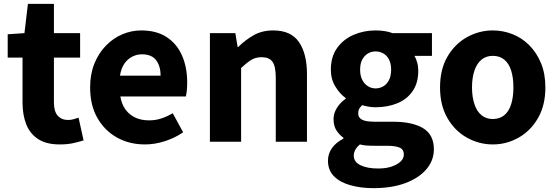

<svg xmlns="http://www.w3.org/2000/svg" viewBox="-20 -736 2894 997"><path d="M290 14Q221 14 178.5 -13.5Q136 -41 116.5 -90Q97 -139 97 -203V-437H20V-558L107 -564L125 -716H260V-564H396V-437H260V-204Q260 -157 280 -135Q300 -113 334 -113Q348 -113 362.5 -117Q377 -121 388 -125L414 -7Q392 0 361.5 7Q331 14 290 14Z M733 14Q652 14 588 -21.5Q524 -57 486 -123Q448 -189 448 -282Q448 -351 470 -405.5Q492 -460 530 -499Q568 -538 615.5 -558Q663 -578 713 -578Q793 -578 846 -543Q899 -508 925.5 -447Q952 -386 952 -308Q952 -285 950 -265.5Q948 -246 945 -235H605Q612 -193 633 -165.5Q654 -138 684.5 -124.5Q715 -111 754 -111Q787 -111 816.5 -120.5Q846 -130 877 -148L931 -49Q889 -20 836.5 -3Q784 14 733 14ZM603 -343H814Q814 -392 791 -423Q768 -454 716 -454Q690 -454 666 -441.5Q642 -429 625.5 -405Q609 -381 603 -343Z M1070 0V-564H1202L1214 -492H1217Q1253 -528 1297 -553Q1341 -578 1399 -578Q1491 -578 1532.5 -517.5Q1574 -457 1574 -351V0H1412V-330Q1412 -393 1394.5 -416Q1377 -439 1339 -439Q1307 -439 1284 -424.5Q1261 -410 1232 -383V0Z M1919 241Q1854 241 1800 226Q1746 211 1714.5 179.5Q1683 148 1683 98Q1683 63 1703.5 33.5Q1724 4 1763 -16V-21Q1742 -36 1727 -59Q1712 -82 1712 -118Q1712 -148 1730 -176.5Q1748 -205 1775 -223V-227Q1745 -248 1721.5 -286.5Q1698 -325 1698 -374Q1698 -442 1731 -487.5Q1764 -533 1817 -555.5Q1870 -578 1930 -578Q1955 -578 1977.5 -574.5Q2000 -571 2018 -564H2223V-446H2132Q2140 -433 2146 -412.5Q2152 -392 2152 -369Q2152 -305 2122.5 -262.5Q2093 -220 2042.5 -199.5Q1992 -179 1930 -179Q1915 -179 1897.5 -181.5Q1880 -184 1861 -190Q1851 -181 1845.5 -171.5Q1840 -162 1840 -146Q1840 -126 1859 -115Q1878 -104 1926 -104H2019Q2122 -104 2177.5 -70Q2233 -36 2233 39Q2233 97 2194.5 142.5Q2156 188 2085.5 214.5Q2015 241 1919 241ZM1930 -277Q1953 -277 1971.5 -288.5Q1990 -300 2000.5 -321.5Q2011 -343 2011 -374Q2011 -405 2000.5 -426Q1990 -447 1971.5 -458Q1953 -469 1930 -469Q1908 -469 1890 -458Q1872 -447 1861 -426.5Q1850 -406 1850 -374Q1850 -343 1861 -321.5Q1872 -300 1890 -288.5Q1908 -277 1930 -277ZM1944 139Q1984 139 2013.5 129Q2043 119 2060 103Q2077 87 2077 67Q2077 39 2054 30Q2031 21 1989 21H1928Q1900 21 1881.5 19.5Q1863 18 1849 14Q1833 27 1825 42Q1817 57 1817 72Q1817 105 1852 122Q1887 139 1944 139Z M2539 14Q2468 14 2405 -21Q2342 -56 2303.5 -122.5Q2265 -189 2265 -282Q2265 -376 2303.5 -442Q2342 -508 2405 -543Q2468 -578 2539 -578Q2592 -578 2641.5 -558.5Q2691 -539 2729 -500.5Q2767 -462 2789.5 -407.5Q2812 -353 2812 -282Q2812 -189 2773.5 -122.5Q2735 -56 2672.5 -21Q2610 14 2539 14ZM2539 -118Q2575 -118 2599 -138Q2623 -158 2634.5 -195.5Q2646 -233 2646 -282Q2646 -332 2634.5 -369Q2623 -406 2599 -426Q2575 -446 2539 -446Q2504 -446 2480 -426Q2456 -406 2443.5 -369Q2431 -332 2431 -282Q2431 -233 2443.5 -195.5Q2456 -158 2480 -138Q2504 -118 2539 -118Z"/></svg>

Font: Noto Sans TC ExtraBold
Style: Regular
Weight: 800
Designer: Ryoko NISHIZUKA  (kana, bopomofo & ideographs); Paul D. Hunt (Latin, Greek & Cyrillic); Sandoll Communications , Soo-you
Foundry: Adobe
Version: Version 2.004-H2;hotconv 1.0.118;makeotfexe 2.5.65603